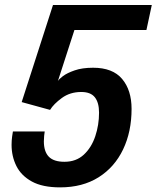

<svg xmlns="http://www.w3.org/2000/svg" viewBox="-20 -758 643 788"><path d="M581 -635H285.5L217.5 -425Q221 -432.5 238.2 -445.5Q255.5 -458.5 286.5 -469.2Q317.5 -480 362 -480Q442.5 -480 481.2 -434Q520 -388 520 -311Q520 -217.5 485.2 -144.8Q450.5 -72 384.8 -30.5Q319 11 226.5 11Q154.5 11 110.8 -13Q67 -37 47.2 -76.8Q27.5 -116.5 27.5 -163.5Q27.5 -181.5 29.8 -197.8Q32 -214 33 -218.5H163.5Q162.5 -212.5 161.2 -200.5Q160 -188.5 160 -178Q160 -136 180.2 -115Q200.5 -94 244.5 -94Q292.5 -94 324 -123.2Q355.5 -152.5 371 -198.8Q386.5 -245 386.5 -295.5Q386.5 -337 369.2 -358.8Q352 -380.5 313.5 -380.5Q267.5 -380.5 233.8 -355.8Q200 -331 185.5 -307L69 -339L197.5 -737.5H603Z"/></svg>

Font: Epilogue SemiBold
Style: Italic
Weight: 600
Italic angle: -12°
Designer: Tyler Finck
Foundry: Etcetera Type Co
Version: Version 2.111; ttfautohint (v1.8.3)